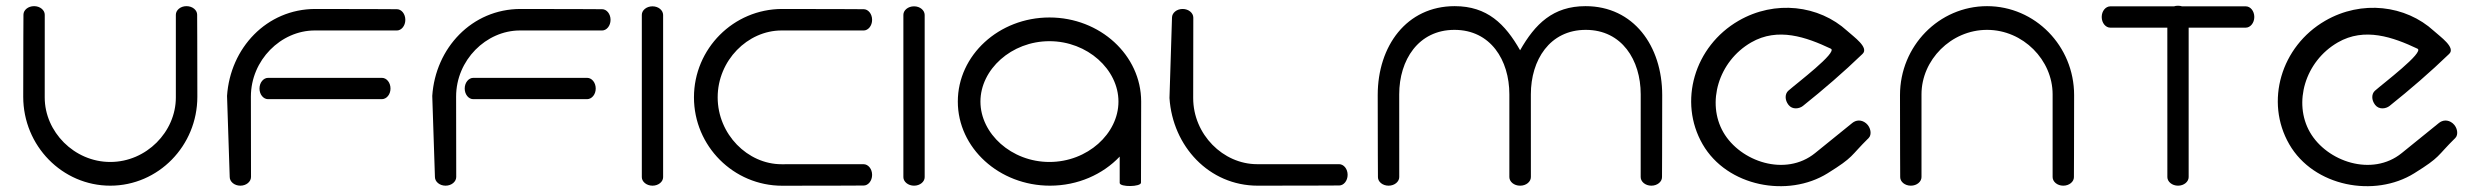

<svg xmlns="http://www.w3.org/2000/svg" viewBox="-20 -646 8609 668"><path d="M665.9 -595C665.9 -610.9 649.7 -624.6 628.8 -624.6C607.9 -624.6 591.8 -610.7 591.8 -594.7C591.8 -594.7 591.8 -425.6 591.8 -306.7C591.8 -187.7 489.5 -82.5 363.7 -82.5C238 -82.5 135.6 -187.7 135.6 -306.7C135.6 -425.6 135.7 -594.7 135.7 -594.7C135.7 -610.7 119.5 -624.6 98.6 -624.6C77.7 -624.6 61.6 -610.9 61.6 -595C61.6 -595 60.8 -480.2 60.8 -309.4C60.8 -138.6 196.7 0 363.7 0C530.7 0 666.6 -138.6 666.6 -309.4C666.6 -480.2 665.9 -595 665.9 -595Z M1309 -301C1324.9 -301.4 1338.6 -317.1 1338.6 -338C1338.6 -358.9 1324.9 -375.1 1309 -375.1H912.4C896.8 -375.1 882.8 -358.9 882.8 -338C882.8 -317.1 896.6 -301 912.4 -301ZM853.3 -30.2C853.2 -30.2 852.9 -183.1 852.9 -310C852.9 -436.8 957.2 -540 1075.1 -540C1193 -540 1360.6 -539.9 1360.6 -539.9C1376.5 -539.9 1390.2 -556.1 1390.2 -577C1390.2 -597.9 1376.6 -614 1360.8 -614C1360.8 -614 1246.9 -614.8 1077.2 -614.8C907.6 -614.8 780.9 -478.7 769.9 -312.3C769.9 -312.3 779.2 -30.2 779.2 -30.2C779.2 -14 795.3 0 816.2 0C837.1 0 853.2 -14 853.3 -30.2Z M2023 -301C2038.9 -301.4 2052.6 -317.1 2052.6 -338C2052.6 -358.9 2038.9 -375.1 2023 -375.1H1626.4C1610.8 -375.1 1596.8 -358.9 1596.8 -338C1596.8 -317.1 1610.6 -301 1626.4 -301ZM1567.3 -30.2C1567.2 -30.2 1566.9 -183.1 1566.9 -310C1566.9 -436.8 1671.2 -540 1789.1 -540C1907 -540 2074.6 -539.9 2074.6 -539.9C2090.5 -539.9 2104.2 -556.1 2104.2 -577C2104.2 -597.9 2090.6 -614 2074.8 -614C2074.8 -614 1960.9 -614.8 1791.2 -614.8C1621.6 -614.8 1494.9 -478.7 1483.9 -312.3C1483.9 -312.3 1493.2 -30.2 1493.2 -30.2C1493.2 -14 1509.3 0 1530.2 0C1551.1 0 1567.2 -14 1567.3 -30.2Z M2287.1 -594.4C2286.7 -610.3 2271 -624 2250.1 -624C2229.2 -624 2213 -610.3 2213 -594.4V-29.6C2213 -14 2229.2 0 2250.1 0C2271 0 2287.1 -13.7 2287.1 -29.6Z M2984.8 -614C2984.8 -614 2871 -614.8 2701.5 -614.8C2532 -614.8 2394.4 -476.8 2394.4 -307.3C2394.4 -137.8 2532 0.2 2701.5 0.2C2871 0.2 2984.8 -0.5 2984.8 -0.5C3000.6 -0.5 3014.2 -16.7 3014.2 -37.6C3014.2 -58.5 3000.5 -74.7 2984.6 -74.7C2984.6 -74.7 2817 -74.6 2699.1 -74.6C2581.1 -74.6 2476.9 -179 2476.9 -307.3C2476.9 -435.6 2581.1 -540 2699.1 -540C2817 -540 2984.6 -539.9 2984.6 -539.9C3000.5 -539.9 3014.2 -556.1 3014.2 -577C3014.2 -597.9 3000.6 -614 2984.8 -614Z M3197.1 -594.4C3196.7 -610.3 3181 -624 3160.1 -624C3139.2 -624 3123 -610.3 3123 -594.4V-29.6C3123 -14 3139.2 0 3160.1 0C3181 0 3197.1 -13.7 3197.1 -29.6Z M3949.7 -10.5 3950.3 -292.6C3950.3 -454.1 3807.1 -585.2 3631.3 -585.2C3455.5 -585.2 3312.4 -454.1 3312.4 -292.6C3312.4 -131.1 3456.3 0 3633.1 0C3729.9 0 3816.8 -39.2 3875.6 -101.2C3875.6 -70.6 3875.6 -40.1 3875.6 -9.5C3875.6 5.5 3949.7 4.5 3949.7 -10.5ZM3391.1 -292.6C3391.1 -404.1 3498.8 -502.7 3631.2 -502.7C3763.5 -502.7 3871.3 -404.1 3871.3 -292.6C3871.3 -181.1 3763.5 -82.5 3631.2 -82.5C3498.8 -82.5 3391.1 -181.1 3391.1 -292.6Z M4131.7 -584.9C4131.6 -600.9 4115.5 -614.8 4094.6 -614.8C4073.7 -614.8 4057.6 -600.9 4057.6 -584.9L4048.8 -305C4059.8 -137.2 4186.4 0 4355.9 0C4525.4 0 4639.2 -0.7 4639.2 -0.7C4655 -0.7 4668.6 -16.9 4668.6 -37.8C4668.6 -58.7 4654.9 -74.8 4639 -74.8C4639 -74.8 4471.4 -74.8 4353.5 -74.8C4235.6 -74.8 4131.3 -178.1 4131.3 -305C4131.3 -431.9 4131.6 -584.9 4131.7 -584.9Z M5762.4 -29.6C5762.4 -29.6 5763.1 -144.4 5763.1 -315.2C5763.1 -486 5663.5 -624.6 5496.4 -624.6C5383.2 -624.6 5320.8 -562.7 5268.7 -471.1C5216.6 -562.7 5154.3 -624.6 5041.1 -624.6C4873.9 -624.6 4773.3 -486 4773.3 -315.2C4773.3 -144.4 4774.1 -29.6 4774.1 -29.6C4774.1 -13.7 4790.2 0 4811.1 0C4832 0 4848.2 -13.9 4848.2 -29.9C4848.2 -29.9 4848.1 -199 4848.1 -317.9C4848.1 -436.9 4914.5 -542.1 5040.3 -542.1C5166 -542.1 5231.3 -436.9 5231.3 -317.9C5231.3 -199 5231.3 -29.9 5231.3 -29.9C5231.3 -13.9 5247.5 0 5268.4 0C5268.5 0 5268.6 0 5268.7 0C5268.9 0 5269 0 5269.1 0C5290 0 5306.2 -13.9 5306.2 -29.9C5306.2 -29.9 5306.1 -199 5306.1 -317.9C5306.1 -436.9 5371.5 -542.1 5497.2 -542.1C5622.9 -542.1 5688.3 -436.9 5688.3 -317.9C5688.3 -199 5688.2 -29.9 5688.2 -29.9C5688.2 -13.9 5704.4 0 5725.3 0C5746.2 0 5762.4 -13.7 5762.4 -29.6Z M6481.5 -166C6492.8 -177.1 6489.4 -202.8 6472.5 -217C6455.5 -231.1 6436.8 -228.2 6424.5 -218.2L6294.9 -113.3C6192 -30 6034.8 -83.6 5975.8 -185.8C5916.9 -287.9 5958 -432.2 6072.6 -498.4C6165.6 -552.1 6264.8 -516.8 6349.8 -476.6C6374.8 -464.7 6230.3 -355.6 6201.7 -330.2C6189.9 -319.6 6188.9 -298.5 6202.5 -281.1C6216.1 -263.6 6240 -267.5 6252.5 -277.3C6324.2 -334.6 6393.7 -394.5 6459.8 -458.2C6484.1 -480.4 6428.9 -518.3 6406.9 -538.4C6308.5 -628.4 6155.2 -646.8 6029 -573.9C5874.7 -484.8 5818.3 -292.1 5903.7 -144.1C5989.1 3.9 6200.7 42.6 6338.5 -43.1C6432.1 -101.3 6415.1 -100.6 6481.5 -166Z M7195.5 -29.6C7195.5 -29.6 7196.2 -144.4 7196.2 -315.2C7196.2 -486 7060.3 -624.6 6893.3 -624.6C6726.3 -624.6 6590.4 -486 6590.4 -315.2C6590.4 -144.4 6591.1 -29.6 6591.1 -29.6C6591.1 -13.7 6607.3 0 6628.2 0C6649.1 0 6665.2 -13.9 6665.2 -29.9C6665.2 -29.9 6665.2 -199 6665.2 -317.9C6665.2 -436.9 6767.6 -542.1 6893.3 -542.1C7019 -542.1 7121.4 -436.9 7121.4 -317.9C7121.4 -199 7121.4 -29.9 7121.4 -29.9C7121.4 -13.9 7137.5 0 7158.4 0C7179.3 0 7195.5 -13.7 7195.5 -29.6Z M7321.6 -623.9C7305.9 -623.5 7292.2 -607.8 7292.2 -586.9C7292.2 -566 7306 -549.8 7321.9 -549.8C7321.9 -549.7 7416 -549.7 7520.5 -549.7C7520.5 -404.7 7520.6 -29.8 7520.6 -29.8C7520.6 -14.1 7536.8 0 7557.7 0C7578.6 0 7594.7 -13.9 7594.7 -29.8V-549.8C7699.3 -549.8 7793.5 -549.8 7793.5 -549.8C7809.1 -549.8 7823.1 -566 7823.1 -586.9C7823.1 -607.8 7809.5 -623.9 7793.7 -623.9H7571.9C7567.5 -625.3 7562.7 -626 7557.7 -626C7552.6 -626 7547.8 -625.3 7543.4 -623.9Z M8522.5 -166C8533.8 -177.1 8530.4 -202.8 8513.5 -217C8496.5 -231.1 8477.8 -228.2 8465.5 -218.2L8335.9 -113.3C8233 -30 8075.8 -83.6 8016.8 -185.8C7957.9 -287.9 7999 -432.2 8113.6 -498.4C8206.6 -552.1 8305.8 -516.8 8390.8 -476.6C8415.8 -464.7 8271.3 -355.6 8242.7 -330.2C8230.9 -319.6 8229.9 -298.5 8243.5 -281.1C8257.1 -263.6 8281 -267.5 8293.5 -277.3C8365.2 -334.6 8434.7 -394.5 8500.8 -458.2C8525.1 -480.4 8469.9 -518.3 8447.9 -538.4C8349.5 -628.4 8196.2 -646.8 8070 -573.9C7915.7 -484.8 7859.3 -292.1 7944.7 -144.1C8030.1 3.9 8241.7 42.6 8379.5 -43.1C8473.1 -101.3 8456.1 -100.6 8522.5 -166Z"/></svg>

Font: Hi.
Style: Tall Regular
Weight: 400
Designer: Mew Too, Robert Jablonski
Foundry: Cannot Into Space Fonts
Version: Version 1.996